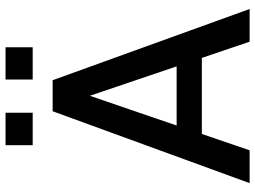

<svg xmlns="http://www.w3.org/2000/svg" viewBox="-134 -787 921 693"><g transform="rotate(-90 326.5 -440.5)"><path d="M433.5 -263.5 327.5 -576H327L220 -263.5ZM640.5 0H522.5L464 -172.5H189.5L130.5 0H12L271.5 -711H383.5ZM266 -783H149V-881H266ZM502.5 -783H386V-881H502.5Z"/></g></svg>

Font: Roberto Sans Medium
Style: Regular
Weight: 500
Designer: Google (font) & Cristiano Sobral (main changes)
Version: Version 1.000;October 12, 2021;FontCreator 14.0.0.2814 64-bi